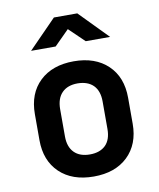

<svg xmlns="http://www.w3.org/2000/svg" viewBox="-88 -854 774 932"><g transform="rotate(-10 299.5 -388.0)"><path d="M104.5 -645 241.7 -785.2H356.9L494.1 -645H374L298.3 -717.8L225.6 -645ZM299.3 8.8Q193.4 8.8 131.3 -50.3Q69.3 -109.9 69.3 -210.9V-338.9Q69.3 -440.9 131.3 -500Q193.4 -559.1 299.3 -559.1Q404.8 -559.1 466.8 -500Q528.8 -440.9 528.8 -338.9V-210.9Q528.8 -109.9 466.8 -50.3Q404.8 8.8 299.3 8.8ZM299.3 -100.1Q348.6 -100.1 376.5 -127.4Q403.8 -154.8 403.8 -207V-342.8Q403.8 -394.5 376.5 -422.4Q349.1 -449.7 299.3 -450.2Q249.5 -450.2 222.2 -422.4Q194.8 -395 194.3 -342.8V-207Q194.3 -155.3 222.2 -127.4Q249.5 -100.1 299.3 -100.1Z"/></g></svg>

Font: UDEV Gothic 35
Style: Bold
Weight: 700
Version: v2.1.0; ttfautohint (v1.8.4.7-5d5b-dirty) -l 6 -r 45 -G 200 